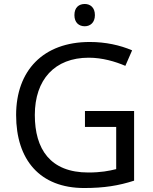

<svg xmlns="http://www.w3.org/2000/svg" viewBox="-20 -935 768 965"><path d="M406 -915C377 -915 354 -898 354 -859C354 -821 377 -803 406 -803C433 -803 457 -821 457 -859C457 -898 433 -915 406 -915ZM407 -377V-297H564V-85C528 -76 487 -68 424 -68C232 -68 155 -186 155 -357C155 -535 255 -645 426 -645C494 -645 559 -626 610 -604L644 -682C583 -708 511 -724 431 -724C197 -724 61 -580 61 -357C61 -131 181 10 403 10C503 10 577 -2 654 -27V-377Z"/></svg>

Font: Noto Sans Runic
Style: Regular
Weight: 400
Designer: Monotype Design Team
Foundry: Monotype Imaging Inc.
Version: Version 2.002